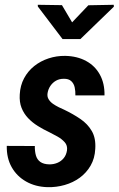

<svg xmlns="http://www.w3.org/2000/svg" viewBox="-20 -772 496 802"><path d="M259.8 -143.6Q262.7 -164.1 250.2 -178Q237.8 -191.9 219.7 -201.9Q201.7 -211.9 187 -219.2Q161.1 -231.4 137.9 -245.8Q114.7 -260.3 97.2 -278.8Q79.6 -297.4 70.1 -321.3Q60.5 -345.2 62.5 -377.4Q64.5 -415 80.6 -445.1Q96.7 -475.1 123 -496.1Q149.4 -517.1 182.9 -528.1Q216.3 -539.1 252.4 -538.6Q302.2 -537.6 339.6 -517.3Q377 -497.1 397.2 -460.2Q417.5 -423.3 416.5 -373.5H294.9Q295.4 -391.1 292 -407Q288.6 -422.9 277.6 -433.1Q266.6 -443.4 246.1 -442.9Q228 -442.9 214.1 -435.1Q200.2 -427.2 190.9 -413.8Q181.6 -400.4 178.7 -383.3Q176.3 -368.7 182.9 -357.7Q189.5 -346.7 200.9 -338.6Q212.4 -330.6 225.3 -324.2Q238.3 -317.9 248.5 -313.5Q285.2 -295.9 315.7 -275.1Q346.2 -254.4 363.5 -224.6Q380.9 -194.8 377.9 -149.9Q376 -110.4 358.4 -80.1Q340.8 -49.8 313 -29.5Q285.2 -9.3 250.2 0.7Q215.3 10.7 178.2 9.8Q127.9 8.3 89.1 -13.7Q50.3 -35.6 28.8 -73.7Q7.3 -111.8 8.3 -162.6L125.5 -162.1Q125 -140.6 129.9 -123Q134.8 -105.5 148.4 -95.7Q162.1 -85.9 186.5 -85.4Q204.6 -85.4 220.2 -92Q235.8 -98.6 246.3 -111.6Q256.8 -124.5 259.8 -143.6ZM238.8 -750.5 281.2 -678.7 349.1 -750 455.1 -752 455.6 -744.1 315.9 -608.9H241.2L138.2 -744.6L137.7 -752Z"/></svg>

Font: Roboto Condensed SemiBold
Style: Italic
Weight: 600
Italic angle: -12°
Designer: Christian Robertson
Foundry: Google
Version: Version 3.008; 2023